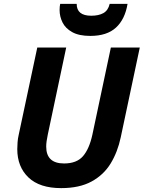

<svg xmlns="http://www.w3.org/2000/svg" viewBox="-20 -959 740 989"><path d="M295 10Q184 10 126.5 -45Q69 -100 69 -191Q69 -207 70.5 -226.5Q72 -246 76 -263L172 -714H321L226 -265Q218 -228 218 -204Q218 -117 310 -117Q375 -117 407.5 -154.5Q440 -192 456 -266L551 -714H700L602 -252Q586 -176 550 -117Q514 -58 451.5 -24Q389 10 295 10ZM445 -774Q387 -774 352 -793.5Q317 -813 302 -843.5Q287 -874 287 -907Q287 -926 290 -939H375Q375 -878 450 -878Q488 -878 512.5 -891.5Q537 -905 545 -939H637Q624 -860 577.5 -817Q531 -774 445 -774Z"/></svg>

Font: Noto IKEA Latin
Style: Bold Italic
Weight: 700
Italic angle: -12°
Designer: Monotype Design Team
Foundry: Monotype Imaging Inc.
Version: Version 1.0